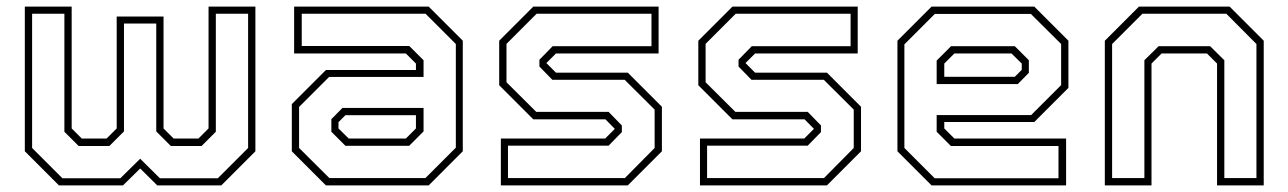

<svg xmlns="http://www.w3.org/2000/svg" viewBox="-20 -560 3892 580"><path d="M55 -540H196.5V-172L227 -141.5H302L332.5 -172V-510H474V-172L504.5 -141.5H579.5L610 -172V-540H751.5V-103L648.5 0H455L403.5 -51L351.5 0H158L55 -103ZM77 -518.5V-113L168.5 -21.5H343.5L403.5 -80.5L463 -21.5H638L729.5 -113V-518.5H632V-162L589 -119H496L452 -163V-489H354.5V-163L310.5 -119H217.5L174.5 -162V-518.5Z M964.5 0 861.5 -103V-245.5L964.5 -348.5H1236.5V-368L1206 -398.5H868.5V-540H1275L1378 -437V-103L1275 0ZM1023.5 -119.5 981 -162V-200L1014.5 -234H1259.5V-163L1216 -119.5ZM975 -22H1265L1357 -114V-427L1265.5 -518.5H891.5V-421H1216.5L1259.5 -378V-327.5H974L883.5 -237V-113ZM1033.5 -141.5H1206L1236.5 -172V-212H1023.5L1002.5 -191V-172Z M1493 0V-141.5H1808L1838.5 -172V-169.5L1809 -199.5H1591L1488 -302.5V-437L1591 -540H1969.5V-398.5H1659.5L1629 -368V-371L1659.5 -340.5H1876.5L1979.5 -237.5V-103L1876.5 0ZM1514.5 -22H1867.5L1957.5 -113V-229L1867 -319H1648.5L1609.5 -359V-379.5L1649.5 -420.5H1948V-518.5H1601L1510 -427.5V-311.5L1600 -222H1818.5L1858.5 -181V-161L1818.5 -120H1514.5Z M2094.5 0V-141.5H2409.5L2440 -172V-169.5L2410.5 -199.5H2192.5L2089.5 -302.5V-437L2192.5 -540H2571V-398.5H2261L2230.5 -368V-371L2261 -340.5H2478L2581 -237.5V-103L2478 0ZM2116 -22H2469L2559 -113V-229L2468.5 -319H2250L2211 -359V-379.5L2251 -420.5H2549.5V-518.5H2202.5L2111.5 -427.5V-311.5L2201.5 -222H2420L2460 -181V-161L2420 -120H2116Z M3104.5 -540 3207.5 -437V-294.5L3104.5 -191.5H2832.5V-172L2863 -141.5H3200.5V0H2794L2691 -103V-437L2794 -540ZM3045.5 -420.5 3088 -378V-340L3054.5 -306H2809.5V-377L2853 -420.5ZM3094 -518H2804L2712 -426V-113L2803.5 -21.5H3177.5V-119H2852.5L2809.5 -162V-212.5H3095L3185.5 -303V-427ZM3035.5 -398.5H2863L2832.5 -368V-328H3045.5L3066.5 -349V-368Z M3317.5 0V-437L3420.5 -540H3694.5L3797.5 -437V0H3656.5V-368L3626 -398.5H3489L3458.5 -368V0ZM3339.5 -22H3437V-378L3480 -420.5H3635.5L3678.5 -378V-22H3775.5V-427L3684.5 -518.5H3431L3339.5 -427Z"/></svg>

Font: Tourney ExtraLight
Style: Regular
Weight: 250
Designer: Tyler Finck
Foundry: Etcetera Type Co
Version: Version 1.015